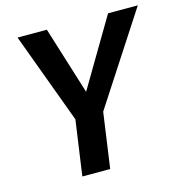

<svg xmlns="http://www.w3.org/2000/svg" viewBox="-103 -785 834 879"><g transform="rotate(-15 314.0 -345.5)"><path d="M628 -691H487L297 -370L197 -691H58L217 -261L180 0H312L349 -262Z"/></g></svg>

Font: Fira Sans Medium
Style: Italic
Weight: 500
Italic angle: -8°
Designer: bBox Type GmbH & Carrois Corporate GbR & Edenspiekermann AG
Foundry: bBox Type GmbH & Carrois Corporate GbR & Edenspiekermann AG
Version: Version 4.301;PS 004.301;hotconv 1.0.88;makeotf.lib2.5.64775